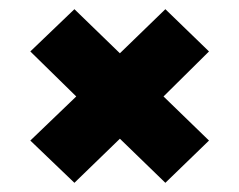

<svg xmlns="http://www.w3.org/2000/svg" viewBox="-20 -551 520 418"><path d="M142 -531 46 -439 146 -341 46 -245 142 -153 241 -249 340 -153 435 -245 336 -341 435 -439 340 -531 241 -435Z"/></svg>

Font: LT Wave Black
Style: Regular
Weight: 900
Designer: Daniel Lyons
Version: Version 2.5 (Glyphs App)